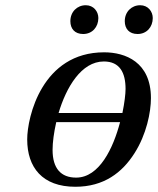

<svg xmlns="http://www.w3.org/2000/svg" viewBox="-20 -702 604 734"><path d="M457 -621C457 -592 474 -572 506 -572C541 -572 564 -599 564 -633C564 -658 546 -682 516 -682C483 -682 457 -657 457 -621ZM249 -621C249 -592 266 -572 298 -572C333 -572 356 -599 356 -633C356 -658 338 -682 308 -682C275 -682 249 -657 249 -621ZM84 -169C84 -62 142 12 268 12C377 12 447 -42 494 -116C540 -188 557 -273 557 -327C557 -465 459 -502 378 -502C141 -502 84 -255 84 -169ZM181 -129C181 -158 186 -195 195 -235H439C413 -136 360 -23 271 -23C213 -23 181 -58 181 -129ZM204 -270C233 -368 291 -467 377 -467C438 -467 460 -424 460 -362C460 -343 456 -309 448 -270Z"/></svg>

Font: Heuristica
Style: Italic
Weight: 400
Italic angle: -13°
Version: Version 1.0.1